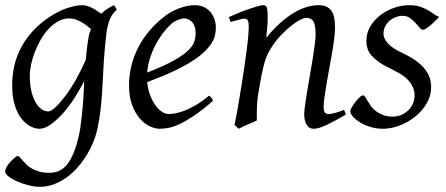

<svg xmlns="http://www.w3.org/2000/svg" viewBox="-22 -477 1721 741"><path d="M429 -440Q413 -426 403.5 -406Q394 -386 389 -351Q382 -293 379 -245Q376 -197 374 -155.5Q372 -114 368.5 -76Q365 -38 358 0Q350 50 327.5 94.5Q305 139 274.5 172.5Q244 206 207 225Q170 244 132 244Q112 244 88 238Q64 232 44 223Q24 214 11 204Q-2 194 -2 185Q-2 177 4 166.5Q10 156 18.5 147Q27 138 35 131.5Q43 125 46 125Q50 125 54.5 130Q59 135 65 142Q71 149 79.5 157.5Q88 166 100 173Q112 180 129 185Q146 190 169 190Q217 190 244.5 147.5Q272 105 287 23Q291 -4 293.5 -28Q296 -52 298 -75Q300 -98 301 -119.5Q302 -141 303 -164Q287 -133 266.5 -100.5Q246 -68 222.5 -41.5Q199 -15 175 2.5Q151 20 130 20Q114 20 95.5 10.5Q77 1 61 -19Q45 -39 35 -71Q25 -103 25 -149Q25 -188 33.5 -224.5Q42 -261 60 -294.5Q78 -328 105 -357.5Q132 -387 168 -411Q182 -420 197.5 -428.5Q213 -437 229.5 -443Q246 -449 262.5 -453Q279 -457 294 -457Q305 -457 315 -454Q325 -451 334.5 -446Q344 -441 352.5 -435Q361 -429 369 -424Q380 -435 392.5 -443Q405 -451 418 -457ZM165 -47Q175 -47 192.5 -63.5Q210 -80 230.5 -107Q251 -134 271.5 -170.5Q292 -207 309 -246Q311 -265 313 -285Q315 -305 319 -328Q320 -338 323 -347.5Q326 -357 329 -365Q322 -371 313 -378Q304 -385 293.5 -391Q283 -397 271 -401.5Q259 -406 245 -406Q223 -406 203 -395Q183 -384 166 -366Q149 -348 135.5 -324.5Q122 -301 112.5 -276.5Q103 -252 98 -228Q93 -204 93 -185Q93 -153 98.5 -128Q104 -103 114 -84.5Q124 -66 137 -56.5Q150 -47 165 -47Z M811 -371Q811 -357 808 -342Q805 -327 795 -311Q785 -295 767 -277.5Q749 -260 719.5 -241Q690 -222 647.5 -202Q605 -182 546 -160Q549 -132 557.5 -109.5Q566 -87 577.5 -71Q589 -55 602.5 -46Q616 -37 629 -37Q639 -37 654 -39.5Q669 -42 688 -49Q707 -56 731.5 -70Q756 -84 785 -108Q790 -105 794.5 -98.5Q799 -92 800 -88Q760 -53 729 -32Q698 -11 674 0.5Q650 12 631 16Q612 20 594 20Q578 20 557.5 11Q537 2 519 -18Q501 -38 488.5 -70Q476 -102 476 -148Q476 -186 485 -223Q494 -260 511.5 -294Q529 -328 554.5 -358Q580 -388 612 -413Q623 -422 637.5 -430Q652 -438 667 -444Q682 -450 698 -453.5Q714 -457 729 -457Q750 -457 765.5 -449.5Q781 -442 791 -429.5Q801 -417 806 -402Q811 -387 811 -371ZM636 -382Q620 -367 604.5 -346Q589 -325 576.5 -300.5Q564 -276 556 -249.5Q548 -223 546 -197Q610 -222 647 -242.5Q684 -263 703 -281Q722 -299 727.5 -315.5Q733 -332 733 -349Q733 -364 729 -375Q725 -386 719 -392.5Q713 -399 704.5 -402.5Q696 -406 688 -406Q680 -406 665 -400.5Q650 -395 636 -382Z M1313 -35Q1269 -9 1238 5.5Q1207 20 1188 20Q1171 20 1161.5 4.5Q1152 -11 1152 -37Q1152 -46 1155 -68.5Q1158 -91 1163 -121.5Q1168 -152 1174 -186Q1180 -220 1185 -251Q1190 -282 1193 -306.5Q1196 -331 1196 -342Q1196 -379 1188 -393.5Q1180 -408 1159 -408Q1152 -408 1136.5 -400.5Q1121 -393 1101 -377Q1081 -361 1059 -337.5Q1037 -314 1019 -283Q1005 -260 996.5 -227Q988 -194 980 -147Q972 -104 970.5 -78Q969 -52 969 -32Q969 -22 969 -12Q963 -9 953 -4.5Q943 0 933 4Q923 8 914 12.5Q905 17 899 20L883 5Q890 -27 896.5 -65Q903 -103 909 -140.5Q915 -178 920.5 -215Q926 -252 930 -283Q934 -314 936 -337.5Q938 -361 938 -372Q938 -383 937 -389.5Q936 -396 933.5 -399.5Q931 -403 927.5 -404Q924 -405 920 -405Q916 -405 907.5 -403Q899 -401 890 -398Q880 -396 868 -392L861 -411Q881 -420 902 -428.5Q923 -437 941 -443Q959 -449 972.5 -453Q986 -457 992 -457Q999 -457 1002.5 -455Q1006 -453 1008 -447Q1010 -441 1010.5 -430Q1011 -419 1011 -402Q1011 -396 1010.5 -387Q1010 -378 1009 -367.5Q1008 -357 1007 -347Q1006 -337 1006 -331Q1032 -364 1059 -388Q1086 -412 1112 -427.5Q1138 -443 1162 -450Q1186 -457 1208 -457Q1223 -457 1235 -452.5Q1247 -448 1255 -438Q1263 -428 1267 -412Q1271 -396 1271 -372Q1271 -355 1268 -329.5Q1265 -304 1260 -274.5Q1255 -245 1249 -214Q1243 -183 1238.5 -154.5Q1234 -126 1230.5 -103Q1227 -80 1227 -66Q1227 -49 1231.5 -43Q1236 -37 1245 -37Q1256 -37 1270.5 -41Q1285 -45 1306 -53Z M1673 -412Q1663 -401 1653.5 -392Q1644 -383 1635.5 -376Q1627 -369 1620.5 -365.5Q1614 -362 1611 -362Q1604 -362 1597 -370.5Q1590 -379 1581 -389Q1572 -399 1560 -407.5Q1548 -416 1532 -416Q1519 -416 1505.5 -411Q1492 -406 1481.5 -397Q1471 -388 1464.5 -375Q1458 -362 1458 -346Q1458 -329 1474.5 -310Q1491 -291 1530 -273Q1550 -264 1570 -251.5Q1590 -239 1606 -223.5Q1622 -208 1632 -187.5Q1642 -167 1642 -141Q1642 -107 1624.5 -77.5Q1607 -48 1580 -26.5Q1553 -5 1520 7.5Q1487 20 1455 20Q1432 20 1409.5 13.5Q1387 7 1369.5 -3.5Q1352 -14 1341 -26Q1330 -38 1330 -48Q1330 -53 1336 -63.5Q1342 -74 1350 -84Q1358 -94 1366 -101.5Q1374 -109 1380 -109Q1383 -109 1387 -103Q1391 -97 1396.5 -88Q1402 -79 1409.5 -68Q1417 -57 1429 -48Q1441 -39 1457 -33Q1473 -27 1494 -27Q1511 -27 1526.5 -33.5Q1542 -40 1553.5 -51Q1565 -62 1571.5 -77Q1578 -92 1578 -109Q1578 -128 1570 -143.5Q1562 -159 1549.5 -171.5Q1537 -184 1519.5 -194Q1502 -204 1484 -213Q1458 -225 1440.5 -237.5Q1423 -250 1412 -262.5Q1401 -275 1396.5 -289Q1392 -303 1392 -319Q1392 -350 1407 -375Q1422 -400 1446 -418.5Q1470 -437 1499.5 -447Q1529 -457 1558 -457Q1583 -457 1600 -451Q1617 -445 1630 -437.5Q1643 -430 1653 -422.5Q1663 -415 1673 -412Z"/></svg>

Font: Oxford Ugaritic
Style: Regular
Weight: 400
Designer: Jacob Thomas
Foundry: Bengal Creative Media Limited
Version: Version 1.000